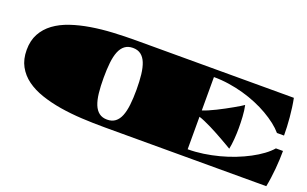

<svg xmlns="http://www.w3.org/2000/svg" viewBox="-75 -970 2096 1309"><g transform="rotate(20 973.5 -315.0)"><path d="M51.3 -314.9Q51.3 -382.8 78.4 -432.6Q105.5 -482.4 153.3 -517.6Q201.2 -552.7 266.1 -574.7Q331.1 -596.7 406.7 -609.1Q482.4 -621.6 565.2 -626Q647.9 -630.4 731 -630.4H1875Q1881.3 -599.1 1886 -564.7Q1890.6 -530.3 1893.8 -495.8Q1897 -461.4 1898.4 -428Q1899.9 -394.5 1899.9 -365.7H1848.6Q1825.7 -392.6 1792.5 -418.5Q1759.3 -444.3 1718.5 -468Q1677.7 -491.7 1629.9 -511.7Q1582 -531.7 1530.5 -546.1Q1479 -560.5 1424.3 -568.8Q1369.6 -577.1 1314.5 -577.1V-335Q1332.5 -340.3 1356.9 -350.8Q1381.3 -361.3 1408 -374.5Q1434.6 -387.7 1461.7 -402.3Q1488.8 -417 1512.2 -430.2Q1535.6 -443.4 1553.5 -454.3Q1571.3 -465.3 1579.6 -471.2Q1583.5 -454.1 1586.2 -433.1Q1588.9 -412.1 1590.3 -389.9Q1591.8 -367.7 1592.3 -345.9Q1592.8 -324.2 1592.8 -305.7Q1592.8 -288.6 1592 -268.3Q1591.3 -248 1589.6 -227.5Q1587.9 -207 1585.4 -188Q1583 -168.9 1579.6 -153.8Q1569.8 -159.7 1551.5 -170.4Q1533.2 -181.2 1509.8 -194.3Q1486.3 -207.5 1459.7 -222.2Q1433.1 -236.8 1406.7 -249.8Q1380.4 -262.7 1356.4 -273.2Q1332.5 -283.7 1314.5 -289.1V-53.2Q1369.6 -53.2 1426.3 -61.5Q1482.9 -69.8 1538.1 -84.2Q1593.3 -98.6 1644.5 -118.7Q1695.8 -138.7 1740.2 -162.4Q1784.7 -186 1819.8 -211.9Q1855 -237.8 1877.9 -264.6H1929.2Q1929.2 -235.8 1927.7 -202.4Q1926.3 -168.9 1923.1 -134.5Q1919.9 -100.1 1915.3 -65.7Q1910.6 -31.2 1904.3 0H731Q647.5 0 564.9 -4.4Q482.4 -8.8 406.7 -21.2Q331.1 -33.7 266.1 -55.7Q201.2 -77.6 153.3 -112.5Q105.5 -147.5 78.4 -197.3Q51.3 -247.1 51.3 -314.9ZM609.4 -314.9Q609.4 -253.4 614.7 -205.1Q620.1 -156.7 633.5 -123.5Q647 -90.3 670.2 -72.8Q693.4 -55.2 728.5 -55.2Q763.7 -55.2 786.9 -72.8Q810.1 -90.3 823.5 -123.5Q836.9 -156.7 842.5 -205.1Q848.1 -253.4 848.1 -314.9Q848.1 -376.5 842.5 -425Q836.9 -473.6 823.5 -506.8Q810.1 -540 786.9 -557.6Q763.7 -575.2 728.5 -575.2Q693.4 -575.2 670.2 -557.6Q647 -540 633.5 -506.8Q620.1 -473.6 614.7 -425Q609.4 -376.5 609.4 -314.9Z"/></g></svg>

Font: Asset
Style: Regular
Weight: 400
Designer: Riccardo De Franceschi
Foundry: Sorkin Type Co.
Version: Version 1.001